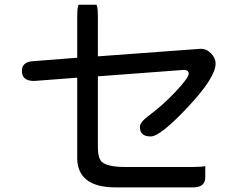

<svg xmlns="http://www.w3.org/2000/svg" viewBox="-20 -774 1040 817"><path d="M308.6 -528.3V-700.2Q308.6 -753.9 316.4 -753.9Q316.4 -753.9 388.7 -753.9Q396.5 -753.9 396.5 -700.2V-534.2L834 -566.4Q859.4 -566.4 878.4 -546.4Q897.5 -526.4 897.5 -503.9Q897.5 -444.3 779.8 -318.8Q662.1 -193.4 621.1 -193.4Q575.2 -193.4 575.2 -233.4Q575.2 -252.9 608.4 -278.3Q670.9 -324.2 727.1 -383.8Q783.2 -443.4 783.2 -460.9Q783.2 -473.6 766.6 -476.6H762.7L396.5 -449.2V-147.5Q396.5 -101.6 413.1 -85Q439.5 -63.5 510.7 -63.5H800.8Q837.9 -63.5 853.5 -67.4Q853.5 -63.5 853.5 -19.5Q853.5 23.4 800.8 23.4H477.5Q302.7 25.4 308.6 -112.3V-443.4L127.9 -429.7H123Q73.2 -429.7 73.2 -472.7Q73.2 -510.7 121.1 -513.7L308.6 -528.3Z"/></svg>

Font: YuPearl-Regular
Style: Regular
Weight: 400
Designer: Max Yao
Foundry: Max-Everyday
Version: Version 1.011; ttfautohint (v1.8.3)